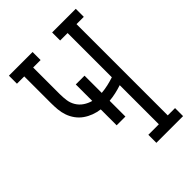

<svg xmlns="http://www.w3.org/2000/svg" viewBox="-215 -832 930 930"><g transform="rotate(-45 250.0 -367.5)"><path d="M296 0V-55H368V-323Q347 -316 325 -311Q303 -306 280 -304V-196H220V-305Q197 -308 175.5 -316Q154 -324 135.5 -337Q117 -350 103.5 -368.5Q90 -387 82.5 -408.5Q75 -430 73 -452.5Q71 -475 71 -498V-680H21V-735H183V-680H132V-498Q132 -476 135 -454Q138 -432 149.5 -413Q161 -394 179.5 -381.5Q198 -369 220 -363V-476H280V-358Q303 -360 325 -365Q347 -370 368 -377V-680H317V-735H479V-680H429V-55H479V0Z"/></g></svg>

Font: Iosevka Curly Slab Light
Style: Regular
Weight: 300
Monospace: yes
Designer: Belleve Invis
Foundry: Belleve Invis
Version: Version 22.1.2; ttfautohint (v1.8.4)